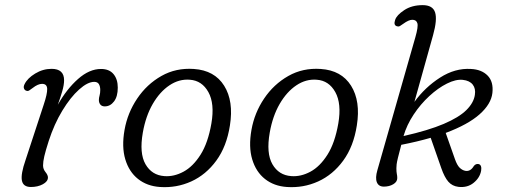

<svg xmlns="http://www.w3.org/2000/svg" viewBox="-20 -738 2018 767"><path d="M85.5 -375.5Q79 -377 76 -384.2Q73 -391.5 78 -401.5Q89.5 -425.5 120.5 -444.2Q151.5 -463 186 -463Q236 -463 236 -417.5Q236 -398.5 228.5 -373Q221 -347.5 211 -319.5Q246.5 -382.5 291.8 -422.5Q337 -462.5 383.5 -462.5Q416.5 -462.5 433.5 -442Q450.5 -421.5 450.5 -388Q450.5 -352.5 435.5 -332.8Q420.5 -313 398.5 -313Q387 -313 381 -320.2Q375 -327.5 375 -338.5Q375 -347 377.8 -356.5Q380.5 -366 380.5 -378.5Q380.5 -393 375 -402Q369.5 -411 356.5 -411Q330 -411 295.8 -380.2Q261.5 -349.5 229 -296Q196.5 -242.5 174.5 -174.5Q162 -135.5 157 -113.8Q152 -92 152 -77Q152 -62.5 161.8 -50.5Q171.5 -38.5 171.5 -29Q171.5 -13 151.2 -2Q131 9 103.5 9Q72.5 9 67.5 -16.8Q62.5 -42.5 82 -98.5L154.5 -319.5Q169 -362.5 168.5 -382.8Q168 -403 148 -403Q131.5 -403 110.5 -386.5Q103.5 -381 97.2 -377Q91 -373 85.5 -375.5Z M754.5 -462.5Q837 -457 875.5 -395.5Q914 -334 898.5 -237Q885.5 -153 844.2 -96.5Q803 -40 744 -13.2Q685 13.5 619 9Q567.5 5.5 531.5 -23Q495.5 -51.5 480.5 -101.5Q465.5 -151.5 477.5 -219Q489.5 -287 528 -344.2Q566.5 -401.5 624.8 -434.5Q683 -467.5 754.5 -462.5ZM636.5 -34.5Q674.5 -31.5 712.8 -52Q751 -72.5 781 -119.8Q811 -167 824.5 -245Q838 -324 812.5 -370Q787 -416 738.5 -419.5Q695.5 -423 657 -397.2Q618.5 -371.5 590.2 -322.8Q562 -274 550.5 -208Q536 -126 561.2 -82Q586.5 -38 636.5 -34.5Z M1261.5 -462.5Q1344 -457 1382.5 -395.5Q1421 -334 1405.5 -237Q1392.5 -153 1351.2 -96.5Q1310 -40 1251 -13.2Q1192 13.5 1126 9Q1074.5 5.5 1038.5 -23Q1002.5 -51.5 987.5 -101.5Q972.5 -151.5 984.5 -219Q996.5 -287 1035 -344.2Q1073.5 -401.5 1131.8 -434.5Q1190 -467.5 1261.5 -462.5ZM1143.5 -34.5Q1181.5 -31.5 1219.8 -52Q1258 -72.5 1288 -119.8Q1318 -167 1331.5 -245Q1345 -324 1319.5 -370Q1294 -416 1245.5 -419.5Q1202.5 -423 1164 -397.2Q1125.5 -371.5 1097.2 -322.8Q1069 -274 1057.5 -208Q1043 -126 1068.2 -82Q1093.5 -38 1143.5 -34.5Z M1639.5 -590Q1651.5 -632 1647.2 -645.5Q1643 -659 1627 -659Q1613 -659 1591 -643Q1581.5 -636 1576.8 -633.5Q1572 -631 1566 -633Q1551 -637 1558.5 -658.5Q1564.5 -677.5 1594.8 -697.5Q1625 -717.5 1668.5 -717.5Q1708.5 -717.5 1718 -688.8Q1727.5 -660 1710 -597.5L1635.5 -331Q1678 -389.5 1738 -428Q1798 -466.5 1861.5 -462.5Q1904 -460.5 1928 -436Q1952 -411.5 1947 -366.5Q1942 -322.5 1896 -281.5Q1850 -240.5 1760.5 -207L1797.5 -102Q1806 -78 1816.2 -68Q1826.5 -58 1839 -55.5Q1859.5 -52 1873 -75Q1881 -85 1892.5 -82.5Q1905.5 -78.5 1902 -56Q1897 -28 1872.2 -7.8Q1847.5 12.5 1811.5 8.5Q1786.5 5.5 1771 -12.2Q1755.5 -30 1743 -66L1700.5 -187.5Q1647 -172 1583 -159.5Q1574 -126 1569.8 -108.2Q1565.5 -90.5 1564.5 -81.8Q1563.5 -73 1563.5 -66Q1563.5 -51.5 1565.2 -43.5Q1567 -35.5 1567 -26.5Q1567 -11.5 1551 -2Q1535 7.5 1513.5 7.5Q1492.5 7.5 1485.5 -9.8Q1478.5 -27 1487.5 -58ZM1829 -419Q1801 -422 1765.5 -404.2Q1730 -386.5 1695 -354.2Q1660 -322 1632.5 -280.5Q1605 -239 1592 -194.5Q1691.5 -217 1752.5 -243Q1813.5 -269 1843 -298.2Q1872.5 -327.5 1877 -359Q1881 -384 1868.5 -400Q1856 -416 1829 -419Z"/></svg>

Font: Fraunces 9pt SuperSoft Light
Style: Italic
Weight: 300
Italic angle: -16°
Version: Version 1.000;[b76b70a41]